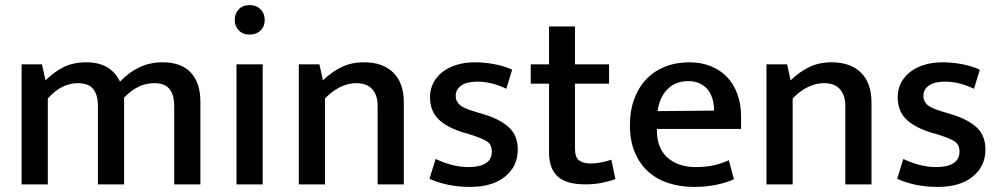

<svg xmlns="http://www.w3.org/2000/svg" viewBox="-20 -725 3929 755"><path d="M168 0H65V-472H145L159 -409Q192 -442 230 -461Q268 -480 319 -480Q370 -480 402.5 -460Q435 -440 452 -404Q486 -440 527.5 -460Q569 -480 619 -480Q693 -480 730.5 -439.5Q768 -399 768 -325V0H665V-309Q665 -352 646.5 -375Q628 -398 586 -398Q522 -398 468 -341V0H365V-309Q365 -352 346.5 -375Q328 -398 286 -398Q222 -398 168 -338Z M910 0V-472H1013V0ZM962 -589Q935 -589 919 -605.5Q903 -622 903 -647Q903 -672 919 -688.5Q935 -705 962 -705Q988 -705 1004.5 -688.5Q1021 -672 1021 -647Q1021 -621 1004.5 -605Q988 -589 962 -589Z M1258 0H1155V-472H1236L1250 -409Q1285 -443 1323.5 -461.5Q1362 -480 1411 -480Q1486 -480 1527 -439Q1568 -398 1568 -322V0H1465V-309Q1465 -350 1444 -374Q1423 -398 1381 -398Q1349 -398 1317.5 -382.5Q1286 -367 1258 -338Z M1971 -376Q1939 -391 1911.5 -397.5Q1884 -404 1857 -404Q1815 -404 1793.5 -388.5Q1772 -373 1772 -347Q1772 -327 1788 -312.5Q1804 -298 1854 -284L1884 -275Q1949 -255 1982.5 -223Q2016 -191 2016 -137Q2016 -71 1966 -30.5Q1916 10 1829 10Q1782 10 1741.5 1.5Q1701 -7 1669 -22L1693 -100Q1722 -86 1755 -77Q1788 -68 1823 -68Q1866 -68 1890 -83Q1914 -98 1914 -129Q1914 -158 1892.5 -170.5Q1871 -183 1826 -197L1795 -206Q1732 -227 1701.5 -259Q1671 -291 1671 -343Q1671 -374 1684 -399Q1697 -424 1720 -442Q1743 -460 1775.5 -470Q1808 -480 1847 -480Q1884 -480 1922.5 -473Q1961 -466 1994 -451Z M2375 -396H2241V-141Q2241 -106 2257.5 -94Q2274 -82 2302 -82Q2322 -82 2344.5 -86.5Q2367 -91 2384 -97L2400 -21Q2380 -13 2348.5 -6.5Q2317 0 2282 0Q2206 0 2172.5 -31.5Q2139 -63 2139 -125V-396H2067V-472H2139V-621H2241V-472H2375Z M2894 -218H2563V-214Q2563 -142 2605 -105Q2647 -68 2716 -68Q2754 -68 2784.5 -74.5Q2815 -81 2846 -95L2866 -20Q2837 -7 2797 1.5Q2757 10 2709 10Q2658 10 2612 -4Q2566 -18 2531.5 -48Q2497 -78 2477 -124Q2457 -170 2457 -234Q2457 -289 2473.5 -334.5Q2490 -380 2520.5 -412.5Q2551 -445 2594.5 -462.5Q2638 -480 2691 -480Q2737 -480 2774.5 -465Q2812 -450 2838.5 -422.5Q2865 -395 2879.5 -355.5Q2894 -316 2894 -268ZM2788 -290Q2788 -314 2782 -335Q2776 -356 2764 -371.5Q2752 -387 2732.5 -396.5Q2713 -406 2686 -406Q2636 -406 2604.5 -374Q2573 -342 2566 -288Z M3097 0H2994V-472H3075L3089 -409Q3124 -443 3162.5 -461.5Q3201 -480 3250 -480Q3325 -480 3366 -439Q3407 -398 3407 -322V0H3304V-309Q3304 -350 3283 -374Q3262 -398 3220 -398Q3188 -398 3156.5 -382.5Q3125 -367 3097 -338Z M3810 -376Q3778 -391 3750.5 -397.5Q3723 -404 3696 -404Q3654 -404 3632.5 -388.5Q3611 -373 3611 -347Q3611 -327 3627 -312.5Q3643 -298 3693 -284L3723 -275Q3788 -255 3821.5 -223Q3855 -191 3855 -137Q3855 -71 3805 -30.5Q3755 10 3668 10Q3621 10 3580.5 1.5Q3540 -7 3508 -22L3532 -100Q3561 -86 3594 -77Q3627 -68 3662 -68Q3705 -68 3729 -83Q3753 -98 3753 -129Q3753 -158 3731.5 -170.5Q3710 -183 3665 -197L3634 -206Q3571 -227 3540.5 -259Q3510 -291 3510 -343Q3510 -374 3523 -399Q3536 -424 3559 -442Q3582 -460 3614.5 -470Q3647 -480 3686 -480Q3723 -480 3761.5 -473Q3800 -466 3833 -451Z"/></svg>

Font: Mukta Vaani Medium
Style: Regular
Weight: 500
Designer: Noopur Datye, Girish Dalvi, Yashodeep Gholap, Pallavi Karambelkar
Foundry: Ek Type
Version: Version 2.538;PS 1.000;hotconv 16.6.51;makeotf.lib2.5.65220;